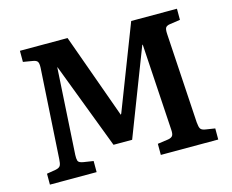

<svg xmlns="http://www.w3.org/2000/svg" viewBox="-99 -844 1189 985"><g transform="rotate(-15 496.0 -351.5)"><path d="M51 0V-58L99 -66Q119 -70 124.5 -80.5Q130 -91 131 -114L160 -592Q161 -615 155 -624Q149 -633 128 -636L80 -644V-703H333L495 -252L499 -258L671 -703H914V-644L860 -636Q844 -634 837 -626Q830 -618 832 -589L861 -114Q863 -89 869 -79.5Q875 -70 894 -67L945 -59V0H640V-59L697 -67Q714 -70 720.5 -79Q727 -88 725 -113L697 -567L695 -572L518 -113H419L244 -573L243 -568L216 -114Q215 -94 218.5 -82.5Q222 -71 247 -67L299 -59V0Z"/></g></svg>

Font: Literata 18pt SemiBold
Style: Regular
Weight: 600
Designer: Latin by Veronika Burian and Jose Scaglione. Greek by Irene Vlachou. Cyrillic by Vera Evstafieva.
Foundry: TypeTogether
Version: Version 3.103;gftools[0.9.29]